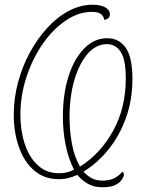

<svg xmlns="http://www.w3.org/2000/svg" viewBox="-20 -745 629 809"><path d="M412 44Q375 44 349.5 29Q324 14 306 -8Q288 0 269 5Q250 10 228 10Q166 10 123.5 -27Q81 -64 59.5 -126Q38 -188 38 -261Q38 -331 56 -398Q74 -465 106 -524Q138 -583 180 -628.5Q222 -674 270.5 -699.5Q319 -725 370 -725Q404 -725 423.5 -714Q443 -703 443 -685Q443 -672 434 -666.5Q425 -661 420 -661Q416 -679 403.5 -687Q391 -695 367 -695Q311 -695 257 -658.5Q203 -622 160 -560Q117 -498 91.5 -420.5Q66 -343 66 -261Q66 -194 84.5 -138Q103 -82 139.5 -48.5Q176 -15 229 -15Q248 -15 263 -19Q278 -23 292 -30Q269 -74 257 -132Q245 -190 245 -254Q245 -348 268.5 -422.5Q292 -497 334.5 -540.5Q377 -584 432 -584Q481 -584 509.5 -544Q538 -504 538 -413Q538 -323 510.5 -247.5Q483 -172 436.5 -114.5Q390 -57 332 -22Q345 -6 365 5Q385 16 412 16Q438 16 458 7.5Q478 -1 495 -21Q502 -18 502 -9Q502 -3 494.5 10Q487 23 468 33.5Q449 44 412 44ZM317 -43Q403 -97 456.5 -193.5Q510 -290 510 -415Q510 -494 488.5 -526.5Q467 -559 430 -559Q385 -559 349.5 -518.5Q314 -478 293.5 -408.5Q273 -339 273 -251Q273 -197 282.5 -142Q292 -87 317 -43Z"/></svg>

Font: Noto Serif Thin
Style: Italic
Weight: 100
Italic angle: -12°
Designer: Monotype Design Team
Foundry: Monotype Imaging Inc.
Version: Version 2.014; ttfautohint (v1.8.4.7-5d5b)